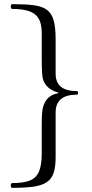

<svg xmlns="http://www.w3.org/2000/svg" viewBox="-20 -749 441 925"><path d="M39 156Q32 156 32 145Q32 133 39 133Q94 133 124.5 120.5Q155 108 168 77Q181 46 181 -8V-143Q181 -177 182.5 -200Q184 -223 188 -235Q196 -263 214 -279Q232 -295 261 -300V-303Q231 -311 212.5 -327.5Q194 -344 187 -368Q184 -377 182.5 -403Q181 -429 181 -471V-590Q181 -635 166 -660Q151 -685 119.5 -695.5Q88 -706 39 -706Q32 -706 32 -718Q32 -729 39 -729Q101 -729 141.5 -724Q182 -719 205.5 -702Q229 -685 238.5 -651Q248 -617 248 -559V-394Q248 -352 273.5 -331Q299 -310 351 -310Q356 -310 356 -302Q356 -293 351 -293Q299 -293 273.5 -271.5Q248 -250 248 -207V9Q248 56 238 85Q228 114 204 129.5Q180 145 139.5 150.5Q99 156 39 156Z"/></svg>

Font: Junicode VF
Style: Regular
Weight: 400
Designer: Peter S. Baker
Version: Version 2.213